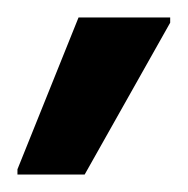

<svg xmlns="http://www.w3.org/2000/svg" viewBox="-20 -799 215 220"><path d="M0 -599V-605L70 -779H175V-773L77 -599Z"/></svg>

Font: Farlight84_Sys_V01
Style: Regular
Weight: 400
Designer: Ryoko NISHIZUKA  (kana, bopomofo & ideographs); Paul D. Hunt (Latin, Greek & Cyrillic); Sandoll Communications , Soo-you
Foundry: Adobe
Version: Version 2.004;October 29, 2024;FontCreator 14.0.0.2814 64-bi